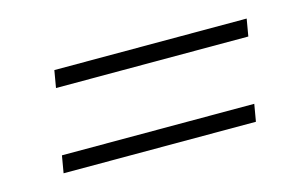

<svg xmlns="http://www.w3.org/2000/svg" viewBox="-42 -453 605 378"><g transform="rotate(-15 261.0 -263.5)"><path d="M85 -364H477L471 -329H79ZM56 -198H448L442 -163H50Z"/></g></svg>

Font: Chakra Petch ExtraLight
Style: Italic
Weight: 275
Italic angle: -10°
Designer: Katatrad Aksorn Co.,Ltd.
Foundry: Cadson Demak Co.,Ltd.
Version: Version 1.000; ttfautohint (v1.6)